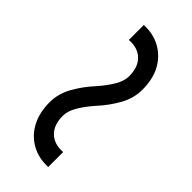

<svg xmlns="http://www.w3.org/2000/svg" viewBox="-4 -704 608 608"><g transform="rotate(-45 300.0 -400.0)"><path d="M418 -310Q379 -310 343 -330.5Q307 -351 278 -378Q252 -401 227.5 -415.5Q203 -430 182 -430Q140 -430 119 -407.5Q98 -385 101 -348H34Q32 -389 50 -421.5Q68 -454 102 -472Q136 -490 182 -490Q221 -490 257 -469.5Q293 -449 322 -422Q348 -399 372.5 -384.5Q397 -370 418 -370Q460 -370 481 -392.5Q502 -415 499 -452H566Q568 -411 550 -378.5Q532 -346 498.5 -328Q465 -310 418 -310Z"/></g></svg>

Font: Victor Mono Thin Light
Style: Regular
Weight: 300
Monospace: yes
Version: Version 1.561;gftools[0.9.30]